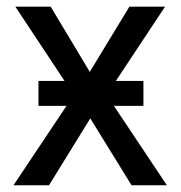

<svg xmlns="http://www.w3.org/2000/svg" viewBox="-20 -548 536 568"><path d="M404.3 -234.9H316.9L473.6 0H369.1L247.1 -197.8L125 0H20L176.8 -234.9H93.8V-308.6H170.9L25.4 -528.3H129.9L245.6 -335.4L362.8 -528.3H468.3L322.8 -308.6H404.3Z"/></svg>

Font: Mardoto
Style: Regular
Weight: 400
Designer: Christian Robertson, Vahan Hovhannisyan
Foundry: Google
Version: Version 1.000